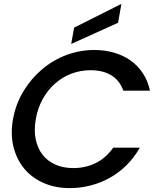

<svg xmlns="http://www.w3.org/2000/svg" viewBox="-20 -961 813 987"><path d="M47 -349Q61 -427 100.5 -492Q140 -557 196 -604.5Q252 -652 321 -678Q390 -704 464 -704Q518 -704 565.5 -690.5Q613 -677 650.5 -650.5Q688 -624 714 -585Q740 -546 751 -495H614Q595 -548 552 -574Q509 -600 446 -600Q394 -600 347.5 -582.5Q301 -565 263.5 -532Q226 -499 200 -452.5Q174 -406 164 -349Q154 -292 163.5 -245.5Q173 -199 198.5 -166Q224 -133 264.5 -115Q305 -97 357 -97Q420 -97 472.5 -123Q525 -149 562 -202H699Q670 -151 630.5 -112Q591 -73 544.5 -47Q498 -21 445.5 -7.5Q393 6 339 6Q265 6 205 -20Q145 -46 105.5 -93Q66 -140 49.5 -205.5Q33 -271 47 -349ZM604 -941 587 -844 346 -735 361 -819Z"/></svg>

Font: SVN-Poppins Medium
Style: Italic
Weight: 500
Italic angle: -10°
Designer: Ninad Kale (Devanagari), Jonny Pinhorn (Latin)
Foundry: Indian Type Foundry
Version: Version 3.002 2017; ttfautohint (v1.8.3)